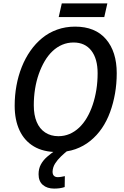

<svg xmlns="http://www.w3.org/2000/svg" viewBox="-20 -881 729 1125"><path d="M316 10Q234 10 178.5 -23Q123 -56 94.5 -117Q66 -178 66 -262Q66 -322 76.5 -379.5Q87 -437 107.5 -488.5Q128 -540 158 -583Q188 -626 227 -658Q266 -690 315 -707.5Q364 -725 420 -725Q538 -725 601 -651.5Q664 -578 664 -452Q664 -391 654 -333.5Q644 -276 625 -224Q606 -172 577 -129.5Q548 -87 509 -55.5Q470 -24 422 -7Q374 10 316 10ZM322 -83Q357 -83 387.5 -96Q418 -109 443.5 -133Q469 -157 489 -191Q509 -225 523 -266.5Q537 -308 544.5 -354.5Q552 -401 552 -452Q552 -537 515 -584.5Q478 -632 411 -632Q376 -632 345 -619Q314 -606 288 -581.5Q262 -557 242 -523Q222 -489 207.5 -448Q193 -407 185.5 -360.5Q178 -314 178 -264Q178 -207 195 -166.5Q212 -126 245 -104.5Q278 -83 322 -83ZM324 -781 342 -861H609L591 -781ZM297 224Q256 224 231 202.5Q206 181 206 140Q206 108 219 83.5Q232 59 255 38.5Q278 18 306 0H378Q358 16 337.5 35.5Q317 55 303 77Q289 99 288 125Q288 141 296 149Q304 157 318 157Q329 157 339.5 155Q350 153 360 151L359 215Q344 220 329 222Q314 224 297 224Z"/></svg>

Font: Noto Sans Display Medium
Style: Italic
Weight: 500
Italic angle: -12°
Designer: Monotype Design Team
Foundry: Monotype Imaging Inc.
Version: Version 2.003